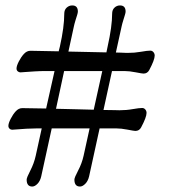

<svg xmlns="http://www.w3.org/2000/svg" viewBox="-20 -620 621 703"><path d="M10.7 -159.2Q10.7 -168.5 19 -184.8Q27.3 -201.2 37.6 -212.4Q48.3 -224.1 61.5 -224.1Q83.5 -224.1 148.9 -222.7L179.7 -359.9H145.5Q127.9 -359.9 106.9 -358.6Q85.9 -357.4 71.3 -356.2Q56.6 -355 54.7 -355Q49.3 -355 44.9 -358.9Q40.5 -362.8 40.5 -369.1Q40.5 -378.4 48.8 -394.8Q57.1 -411.1 67.4 -422.4Q78.1 -434.1 91.3 -434.1Q93.3 -434.1 194.8 -432.1L199.2 -449.2Q215.3 -521 215.3 -569.8Q215.3 -584 224.1 -592Q232.9 -600.1 244.6 -600.1Q265.1 -600.1 265.1 -577.6Q265.1 -573.7 262.7 -565.7Q260.3 -557.6 256.3 -545.2Q252.4 -532.7 250 -521L230.5 -431.2Q359.4 -428.7 369.6 -428.2L374 -449.2Q390.6 -523.4 390.6 -569.8Q390.6 -584 399.2 -592Q407.7 -600.1 419.4 -600.1Q439.9 -600.1 439.9 -577.6Q439.9 -573.7 437.5 -565.7Q435.1 -557.6 431.2 -545.2Q427.2 -532.7 424.8 -521L404.3 -427.7Q413.6 -427.7 423.6 -427.2Q433.6 -426.8 439.5 -426.5Q445.3 -426.3 447.3 -426.3Q472.7 -426.3 495.8 -430.4Q519 -434.6 530.3 -434.6Q537.1 -434.6 541.7 -429.2Q546.4 -423.8 546.4 -416.5Q546.4 -400.9 526.4 -363.3Q519.5 -350.6 505.4 -350.6Q500.5 -350.6 477.1 -355.2Q453.6 -359.9 435.5 -359.9H390.1L358.9 -217.3Q370.1 -217.3 384.8 -217Q399.4 -216.8 407 -216.6Q414.6 -216.3 417.5 -216.3Q442.9 -216.3 466.1 -220.5Q489.3 -224.6 500.5 -224.6Q507.3 -224.6 512 -219.2Q516.6 -213.9 516.6 -206.5Q516.6 -190.9 496.6 -153.3Q489.7 -140.6 475.6 -140.6Q470.7 -140.6 447 -145.3Q423.3 -149.9 405.3 -149.9H344.7L306.2 25.9Q302.2 43 292.2 53Q282.2 63 272.9 63Q252.4 63 252.4 37.6Q252.4 30.3 266.1 4.4Q279.8 -21.5 286.1 -49.8L308.1 -149.9H169.4L130.9 25.9Q127 43 117.2 53Q107.4 63 98.1 63Q77.6 63 77.6 37.6Q77.6 30.3 91.1 4.4Q104.5 -21.5 110.8 -49.8L132.8 -149.9H115.7Q98.1 -149.9 77.1 -148.7Q56.2 -147.5 41.3 -146.2Q26.4 -145 24.4 -145Q19 -145 14.9 -148.9Q10.7 -152.8 10.7 -159.2ZM185.1 -221.7Q209.5 -221.2 257.1 -220Q304.7 -218.8 323.2 -218.3L354.5 -359.9H214.8Z"/></svg>

Font: Cooper*
Style: Regular
Weight: 400
Designer: Owen Earl
Foundry: indestructible type*
Version: Version 0.001